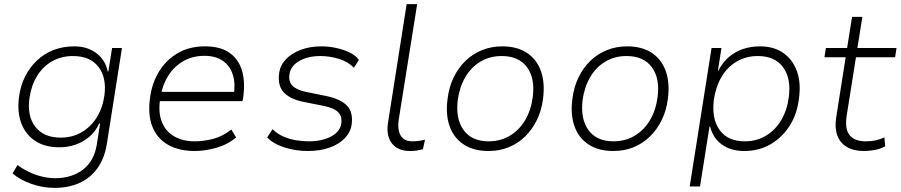

<svg xmlns="http://www.w3.org/2000/svg" viewBox="-20 -725 4376 932"><path d="M245 187Q187 187 132 167.5Q77 148 41 117L65 76Q90 95 120.5 109.5Q151 124 183.5 132Q216 140 248 140Q328 140 382.5 98.5Q437 57 450 -24L466 -126L461 -125Q444 -87 414 -61.5Q384 -36 347 -23Q310 -10 268 -10Q198 -10 151 -41Q104 -72 83.5 -126.5Q63 -181 72 -252Q79 -308 101.5 -353Q124 -398 159.5 -431.5Q195 -465 240.5 -482.5Q286 -500 341 -500Q403 -500 447 -467.5Q491 -435 503 -378H506L524 -492H572L499 -29Q488 43 453 91.5Q418 140 365 163.5Q312 187 245 187ZM275 -57Q332 -57 377 -83.5Q422 -110 450.5 -156.5Q479 -203 487 -263Q498 -349 457.5 -401Q417 -453 334 -453Q277 -453 232 -427Q187 -401 159 -354.5Q131 -308 123 -248Q111 -162 151.5 -109.5Q192 -57 275 -57Z M925 8Q849 8 796 -22Q743 -52 720 -109.5Q697 -167 708 -248Q717 -320 751.5 -377Q786 -434 842.5 -467Q899 -500 975 -500Q1052 -500 1096.5 -467Q1141 -434 1156 -377.5Q1171 -321 1160 -249L1157 -234H738L745 -279H1141L1114 -257Q1124 -317 1110.5 -361Q1097 -405 1062 -429.5Q1027 -454 972 -454Q916 -454 871.5 -429Q827 -404 799 -361Q771 -318 761 -265L758 -248Q747 -183 764.5 -136Q782 -89 824 -64Q866 -39 925 -39Q967 -39 1013 -50.5Q1059 -62 1103 -96L1126 -58Q1085 -23 1030 -7.5Q975 8 925 8Z M1473 8Q1415 8 1360.5 -9.5Q1306 -27 1277 -58L1303 -98Q1325 -76 1354 -63Q1383 -50 1415 -44.5Q1447 -39 1478 -39Q1544 -39 1588 -63Q1632 -87 1637 -127Q1641 -161 1621 -181Q1601 -201 1551 -211L1451 -231Q1388 -244 1357.5 -276.5Q1327 -309 1335 -370Q1340 -408 1367.5 -437Q1395 -466 1439.5 -483Q1484 -500 1541 -500Q1575 -500 1610.5 -492.5Q1646 -485 1676.5 -470.5Q1707 -456 1722 -434L1698 -396Q1669 -426 1624.5 -439.5Q1580 -453 1535 -453Q1474 -453 1432 -428.5Q1390 -404 1385 -363Q1380 -329 1399.5 -309Q1419 -289 1465 -279L1563 -259Q1632 -245 1663.5 -213Q1695 -181 1687 -121Q1682 -84 1654 -54.5Q1626 -25 1580 -8.5Q1534 8 1473 8Z M1970 8Q1911 8 1882 -29.5Q1853 -67 1864 -133L1954 -705H2005L1915 -141Q1911 -109 1917 -86Q1923 -63 1939.5 -51Q1956 -39 1981 -39Q1996 -39 2012 -41Q2028 -43 2043 -47L2033 -1Q2020 3 2004.5 5.5Q1989 8 1970 8Z M2351 8Q2279 8 2230.5 -24Q2182 -56 2162 -114Q2142 -172 2153 -248Q2160 -304 2182.5 -350Q2205 -396 2239.5 -429.5Q2274 -463 2319.5 -481.5Q2365 -500 2418 -500Q2491 -500 2538.5 -468Q2586 -436 2606 -379Q2626 -322 2616 -246Q2609 -189 2586.5 -143Q2564 -97 2529.5 -63Q2495 -29 2450 -10.5Q2405 8 2351 8ZM2352 -39Q2410 -39 2455.5 -66.5Q2501 -94 2529.5 -142.5Q2558 -191 2566 -254Q2578 -345 2538 -399Q2498 -453 2415 -453Q2358 -453 2312.5 -426Q2267 -399 2239 -351Q2211 -303 2202 -240Q2191 -148 2230.5 -93.5Q2270 -39 2352 -39Z M2957 8Q2885 8 2836.5 -24Q2788 -56 2768 -114Q2748 -172 2759 -248Q2766 -304 2788.5 -350Q2811 -396 2845.5 -429.5Q2880 -463 2925.5 -481.5Q2971 -500 3024 -500Q3097 -500 3144.5 -468Q3192 -436 3212 -379Q3232 -322 3222 -246Q3215 -189 3192.5 -143Q3170 -97 3135.5 -63Q3101 -29 3056 -10.5Q3011 8 2957 8ZM2958 -39Q3016 -39 3061.5 -66.5Q3107 -94 3135.5 -142.5Q3164 -191 3172 -254Q3184 -345 3144 -399Q3104 -453 3021 -453Q2964 -453 2918.5 -426Q2873 -399 2845 -351Q2817 -303 2808 -240Q2797 -148 2836.5 -93.5Q2876 -39 2958 -39Z M3328 180 3434 -492H3482L3465 -382H3467Q3488 -423 3519 -449Q3550 -475 3588 -487.5Q3626 -500 3669 -500Q3736 -500 3782 -468Q3828 -436 3848.5 -379Q3869 -322 3858 -245Q3849 -170 3812.5 -113.5Q3776 -57 3720 -24.5Q3664 8 3593 8Q3529 8 3485.5 -22.5Q3442 -53 3427 -110H3424L3378 180ZM3595 -39Q3653 -39 3698.5 -66.5Q3744 -94 3772.5 -142.5Q3801 -191 3809 -254Q3821 -345 3781 -399Q3741 -453 3658 -453Q3601 -453 3555.5 -426Q3510 -399 3482 -351Q3454 -303 3445 -240Q3434 -148 3473.5 -93.5Q3513 -39 3595 -39Z M4174 8Q4124 8 4091 -11.5Q4058 -31 4044.5 -67.5Q4031 -104 4039 -155L4085 -447H3982L3989 -492H4092L4116 -643H4166L4142 -492H4332L4325 -447H4135L4090 -164Q4080 -99 4104 -69Q4128 -39 4183 -39Q4208 -39 4229.5 -43.5Q4251 -48 4273 -58L4277 -15Q4257 -3 4229 2.5Q4201 8 4174 8Z"/></svg>

Font: Nunito Sans 7pt ExtraLight
Style: Italic
Weight: 250
Italic angle: -9°
Designer: Vernon Adams
Foundry: Vernon Adams
Version: Version 3.101;gftools[0.9.27]